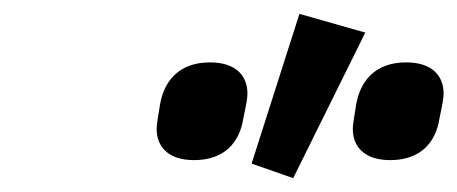

<svg xmlns="http://www.w3.org/2000/svg" viewBox="-20 -836 660 277"><path d="M507 -789 412 -816 343 -600 403 -579ZM260 -605C305 -605 326 -632 331 -665C335 -684 337 -694 337 -701C337 -726 321 -746 283 -746C238 -746 217 -719 211 -686C208 -667 206 -657 206 -650C206 -625 222 -605 260 -605ZM543 -605C588 -605 609 -632 614 -665C618 -684 620 -694 620 -701C620 -726 604 -746 566 -746C521 -746 500 -719 494 -686C491 -667 489 -657 489 -650C489 -625 505 -605 543 -605Z"/></svg>

Font: LVC Sans
Style: Bold Italic
Weight: 700
Italic angle: -11.31°
Designer: Mike Abbink, Paul van der Laan, Pieter van Rosmalen
Foundry: Bold Monday
Version: Version 3.0